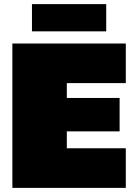

<svg xmlns="http://www.w3.org/2000/svg" viewBox="-20 -911 655 931"><path d="M40 0V-700H590V-508H304V-436H560V-274H304V-192H590V0ZM135 -759V-891H495V-759Z"/></svg>

Font: Golos Text Black
Style: Regular
Weight: 900
Designer: A.Korolkova, Vitaly Kuzmin
Foundry: ParaType Ltd
Version: Version 2.004